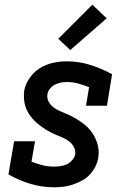

<svg xmlns="http://www.w3.org/2000/svg" viewBox="-20 -789 540 817"><path d="M211 8Q158 8 108.5 -7Q59 -22 16 -47L40 -188H129L114 -101Q137 -92 161 -86Q185 -80 210 -80Q224 -80 237.5 -82Q251 -84 264 -90Q277 -96 287 -107.5Q297 -119 300 -132Q302 -149 294.5 -163Q287 -177 275 -186.5Q263 -196 248.5 -202.5Q234 -209 219.5 -215Q205 -221 191 -228.5Q177 -236 164.5 -244.5Q152 -253 140 -263Q128 -273 118 -284.5Q108 -296 100 -309.5Q92 -323 87.5 -338Q83 -353 82 -369.5Q81 -386 83 -403Q88 -431 106 -457Q124 -483 150 -499Q176 -515 205 -521.5Q234 -528 263 -528Q316 -528 365 -512.5Q414 -497 457 -473L435 -339H346L359 -418Q336 -427 313 -433.5Q290 -440 264 -440Q252 -440 239 -437.5Q226 -435 214 -429Q202 -423 193 -412Q184 -401 182 -389Q179 -372 186.5 -357.5Q194 -343 206 -333.5Q218 -324 232.5 -317.5Q247 -311 261.5 -305Q276 -299 290 -291.5Q304 -284 317 -275.5Q330 -267 342 -257Q354 -247 363.5 -235.5Q373 -224 380.5 -210.5Q388 -197 393 -182Q398 -167 399.5 -150.5Q401 -134 398 -118Q395 -98 385.5 -79.5Q376 -61 361.5 -45.5Q347 -30 328 -20Q309 -10 289.5 -3.5Q270 3 250.5 5.5Q231 8 211 8ZM279 -576 228 -624 373 -769 434 -711Z"/></svg>

Font: Iosevka Curly Slab Semibold
Style: Italic
Weight: 600
Italic angle: -9°
Monospace: yes
Designer: Belleve Invis
Foundry: Belleve Invis
Version: Version 22.1.2; ttfautohint (v1.8.4)